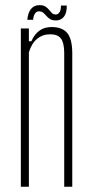

<svg xmlns="http://www.w3.org/2000/svg" viewBox="-20 -708 351 728"><path d="M59 0V-600H89.5V-551.5H99Q110 -577.5 129 -591.5Q148 -605.5 175.5 -605.5Q216 -605.5 234.8 -583Q253.5 -560.5 254 -508V0H223.5V-509Q223 -546.5 210.8 -562.2Q198.5 -578 170 -578Q141.5 -578 120.5 -560.5Q99.5 -543 89.5 -509.5V0ZM211 -687H233Q234 -660 222.8 -645.2Q211.5 -630.5 192.5 -630.5Q178 -630.5 169.8 -635.8Q161.5 -641 155.8 -647.8Q150 -654.5 143.8 -659.8Q137.5 -665 127.5 -665Q118.5 -665 112.8 -656.8Q107 -648.5 105.5 -633H83.5Q86 -660 97.8 -674.2Q109.5 -688.5 129.5 -688.5Q144.5 -688.5 152.5 -683Q160.5 -677.5 166 -670.8Q171.5 -664 177 -658.5Q182.5 -653 192 -653Q200 -653 205.8 -661.8Q211.5 -670.5 211 -687Z"/></svg>

Font: Big Shoulders Display Thin ExtraLight
Style: Regular
Weight: 250
Version: Version 2.002